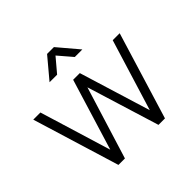

<svg xmlns="http://www.w3.org/2000/svg" viewBox="-185 -940 1124 1124"><g transform="rotate(-45 377.5 -377.5)"><path d="M185.1 0 20 -540H79.1L214.4 -96.7L350.1 -540H405.3L541.5 -96.7L677.7 -540H735.4L570.3 0H516.6L377.9 -449.7L238.8 0ZM242.2 -627.4 349.1 -754.9H405.8L513.7 -627.4H451.2L377.4 -713.4L304.7 -627.4Z"/></g></svg>

Font: Manrope Light
Style: Regular
Weight: 300
Designer: Mikhail Sharanda
Foundry: Mikhail Sharanda
Version: Version 4.505;FEAKit 1.0